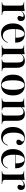

<svg xmlns="http://www.w3.org/2000/svg" viewBox="1511 -1980 480 3542"><g transform="rotate(90 1751.0 -209.0)"><path d="M132.3 -2.4Q104.8 -2.4 79.4 -1.6Q54 -0.8 21.8 0V-8.9L34.7 -9.7Q62.1 -12.9 72.6 -25.4Q83.1 -37.9 83.1 -68.5V-207.3H181.5V-68.5Q181.5 -47.6 186.3 -35.9Q191.1 -24.2 202.4 -18.5Q213.7 -12.9 233.9 -10.5L256.5 -8.9V0Q233.1 -0.8 212.5 -1.2Q191.9 -1.6 172.6 -2Q153.2 -2.4 132.3 -2.4ZM83.1 -207.3V-347.6Q83.1 -378.2 72.6 -390.3Q62.1 -402.4 33.1 -405.6L21.8 -407.3V-416.1Q41.9 -414.5 55.2 -414.1Q68.5 -413.7 82.3 -413.7Q110.5 -413.7 135.1 -416.5Q159.7 -419.4 181.5 -425V-416.1V-207.3ZM314.5 -291.1Q296 -291.1 284.7 -301.6Q273.4 -312.1 273.4 -328.2Q273.4 -340.3 277.8 -349.6Q282.3 -358.9 286.7 -367.3Q291.1 -375.8 291.1 -385.5Q291.1 -404.8 266.9 -404.8Q251.6 -404.8 234.3 -398Q216.9 -391.1 202.8 -379Q188.7 -366.9 179.8 -352.4V-362.1Q197.6 -391.9 229.8 -410.5Q262.1 -429 295.2 -429Q329 -429 348.8 -409.3Q368.5 -389.5 368.5 -355.6Q368.5 -325.8 354 -308.5Q339.5 -291.1 314.5 -291.1Z M596 11.3Q541.1 11.3 499.6 -15.3Q458.1 -41.9 435.1 -91.1Q412.1 -140.3 412.1 -207.3Q412.1 -276.6 435.9 -325.8Q459.7 -375 503.2 -401.2Q546.8 -427.4 605.6 -427.4Q654.8 -427.4 691.1 -409.3Q727.4 -391.1 747.2 -351.6Q766.9 -312.1 766.9 -249.2H481.5L479.8 -257.3H675Q676.6 -301.6 669.4 -338.3Q662.1 -375 646 -396.8Q629.8 -418.5 603.2 -418.5Q572.6 -418.5 547.2 -381.5Q521.8 -344.4 516.1 -255.6L516.9 -254.8Q516.1 -243.5 516.1 -232.7Q516.1 -221.8 516.1 -211.3Q516.1 -123.4 547.2 -72.2Q578.2 -21 636.3 -21Q676.6 -21 708.9 -43.5Q741.1 -66.1 759.7 -113.7L768.5 -109.7Q748.4 -51.6 703.6 -20.2Q658.9 11.3 596 11.3Z M929.8 -2.4Q902.4 -2.4 877 -1.6Q851.6 -0.8 819.4 0V-8.9L832.3 -9.7Q859.7 -12.9 870.2 -25.4Q880.6 -37.9 880.6 -68.5V-207.3H979V-68.5Q979 -37.9 989.5 -25Q1000 -12.1 1025.8 -9.7L1035.5 -8.9V0Q1004 -0.8 979.8 -1.6Q955.6 -2.4 929.8 -2.4ZM880.6 -207.3V-347.6Q880.6 -378.2 870.2 -390.3Q859.7 -402.4 830.6 -405.6L819.4 -407.3V-416.1Q839.5 -414.5 852.8 -414.1Q866.1 -413.7 879.8 -413.7Q908.1 -413.7 932.7 -416.5Q957.3 -419.4 979 -425V-416.1V-207.3ZM1133.1 -207.3V-299.2Q1133.1 -350.8 1115.7 -376.6Q1098.4 -402.4 1062.9 -402.4Q1029.8 -402.4 1002.4 -379Q975 -355.6 956.5 -307.3L954 -311.3Q975 -371.8 1012.9 -399.6Q1050.8 -427.4 1106.5 -427.4Q1166.9 -427.4 1198.8 -389.9Q1230.6 -352.4 1230.6 -281.5V-207.3ZM1181.5 -2.4Q1156.5 -2.4 1132.3 -1.6Q1108.1 -0.8 1077.4 0V-8.9L1085.5 -9.7Q1112.1 -12.1 1122.6 -25Q1133.1 -37.9 1133.1 -68.5V-207.3H1230.6V-68.5Q1230.6 -37.9 1241.5 -25.4Q1252.4 -12.9 1279.8 -9.7L1291.9 -8.9V0Q1260.5 -0.8 1235.1 -1.6Q1209.7 -2.4 1181.5 -2.4Z M1549.2 11.3Q1493.5 11.3 1450.4 -12.1Q1407.3 -35.5 1382.3 -83.5Q1357.3 -131.5 1357.3 -208.1Q1357.3 -283.9 1382.3 -332.7Q1407.3 -381.5 1450.8 -404.4Q1494.4 -427.4 1549.2 -427.4Q1604.8 -427.4 1647.6 -404.4Q1690.3 -381.5 1715.3 -332.7Q1740.3 -283.9 1740.3 -208.1Q1740.3 -131.5 1715.3 -83.5Q1690.3 -35.5 1647.6 -12.1Q1604.8 11.3 1549.2 11.3ZM1549.2 2.4Q1587.1 2.4 1611.7 -46.4Q1636.3 -95.2 1636.3 -208.1Q1636.3 -320.2 1611.7 -369.4Q1587.1 -418.5 1549.2 -418.5Q1510.5 -418.5 1485.9 -369.4Q1461.3 -320.2 1461.3 -208.1Q1461.3 -95.2 1485.9 -46.4Q1510.5 2.4 1549.2 2.4Z M1908.1 -2.4Q1880.6 -2.4 1855.2 -1.6Q1829.8 -0.8 1797.6 0V-8.9L1810.5 -9.7Q1837.9 -12.9 1848.4 -25.4Q1858.9 -37.9 1858.9 -68.5V-207.3H1957.3V-68.5Q1957.3 -37.9 1967.7 -25Q1978.2 -12.1 2004 -9.7L2013.7 -8.9V0Q1982.3 -0.8 1958.1 -1.6Q1933.9 -2.4 1908.1 -2.4ZM1858.9 -207.3V-347.6Q1858.9 -378.2 1848.4 -390.3Q1837.9 -402.4 1808.9 -405.6L1797.6 -407.3V-416.1Q1817.7 -414.5 1831 -414.1Q1844.4 -413.7 1858.1 -413.7Q1886.3 -413.7 1910.9 -416.5Q1935.5 -419.4 1957.3 -425V-416.1V-207.3ZM2111.3 -207.3V-299.2Q2111.3 -350.8 2094 -376.6Q2076.6 -402.4 2041.1 -402.4Q2008.1 -402.4 1980.6 -379Q1953.2 -355.6 1934.7 -307.3L1932.3 -311.3Q1953.2 -371.8 1991.1 -399.6Q2029 -427.4 2084.7 -427.4Q2145.2 -427.4 2177 -389.9Q2208.9 -352.4 2208.9 -281.5V-207.3ZM2159.7 -2.4Q2134.7 -2.4 2110.5 -1.6Q2086.3 -0.8 2055.6 0V-8.9L2063.7 -9.7Q2090.3 -12.1 2100.8 -25Q2111.3 -37.9 2111.3 -68.5V-207.3H2208.9V-68.5Q2208.9 -37.9 2219.8 -25.4Q2230.6 -12.9 2258.1 -9.7L2270.2 -8.9V0Q2238.7 -0.8 2213.3 -1.6Q2187.9 -2.4 2159.7 -2.4Z M2503.2 11.3Q2448.4 11.3 2408.1 -15.7Q2367.7 -42.7 2345.2 -91.1Q2322.6 -139.5 2322.6 -204.8Q2322.6 -272.6 2346.4 -322.6Q2370.2 -372.6 2413.3 -400Q2456.5 -427.4 2515.3 -427.4Q2556.5 -427.4 2588.3 -414.5Q2620.2 -401.6 2638.7 -379Q2657.3 -356.5 2657.3 -327.4Q2657.3 -301.6 2641.5 -285.9Q2625.8 -270.2 2601.6 -270.2Q2580.6 -270.2 2568.5 -280.6Q2556.5 -291.1 2556.5 -308.9Q2556.5 -326.6 2564.9 -339.1Q2573.4 -351.6 2582.3 -362.1Q2591.1 -372.6 2591.1 -385.5Q2591.1 -399.2 2575 -408.1Q2558.9 -416.9 2534.7 -416.9Q2483.9 -416.9 2455.2 -364.5Q2426.6 -312.1 2426.6 -217.7Q2426.6 -123.4 2456.9 -72.2Q2487.1 -21 2543.5 -21Q2582.3 -21 2610.9 -44.8Q2639.5 -68.5 2655.6 -113.7L2664.5 -109.7Q2646 -51.6 2603.6 -20.2Q2561.3 11.3 2503.2 11.3Z M2914.5 11.3Q2859.7 11.3 2818.1 -15.3Q2776.6 -41.9 2753.6 -91.1Q2730.6 -140.3 2730.6 -207.3Q2730.6 -276.6 2754.4 -325.8Q2778.2 -375 2821.8 -401.2Q2865.3 -427.4 2924.2 -427.4Q2973.4 -427.4 3009.7 -409.3Q3046 -391.1 3065.7 -351.6Q3085.5 -312.1 3085.5 -249.2H2800L2798.4 -257.3H2993.5Q2995.2 -301.6 2987.9 -338.3Q2980.6 -375 2964.5 -396.8Q2948.4 -418.5 2921.8 -418.5Q2891.1 -418.5 2865.7 -381.5Q2840.3 -344.4 2834.7 -255.6L2835.5 -254.8Q2834.7 -243.5 2834.7 -232.7Q2834.7 -221.8 2834.7 -211.3Q2834.7 -123.4 2865.7 -72.2Q2896.8 -21 2954.8 -21Q2995.2 -21 3027.4 -43.5Q3059.7 -66.1 3078.2 -113.7L3087.1 -109.7Q3066.9 -51.6 3022.2 -20.2Q2977.4 11.3 2914.5 11.3Z M3248.4 -2.4Q3221 -2.4 3195.6 -1.6Q3170.2 -0.8 3137.9 0V-8.9L3150.8 -9.7Q3178.2 -12.9 3188.7 -25.4Q3199.2 -37.9 3199.2 -68.5V-207.3H3297.6V-68.5Q3297.6 -47.6 3302.4 -35.9Q3307.3 -24.2 3318.5 -18.5Q3329.8 -12.9 3350 -10.5L3372.6 -8.9V0Q3349.2 -0.8 3328.6 -1.2Q3308.1 -1.6 3288.7 -2Q3269.4 -2.4 3248.4 -2.4ZM3199.2 -207.3V-347.6Q3199.2 -378.2 3188.7 -390.3Q3178.2 -402.4 3149.2 -405.6L3137.9 -407.3V-416.1Q3158.1 -414.5 3171.4 -414.1Q3184.7 -413.7 3198.4 -413.7Q3226.6 -413.7 3251.2 -416.5Q3275.8 -419.4 3297.6 -425V-416.1V-207.3ZM3430.6 -291.1Q3412.1 -291.1 3400.8 -301.6Q3389.5 -312.1 3389.5 -328.2Q3389.5 -340.3 3394 -349.6Q3398.4 -358.9 3402.8 -367.3Q3407.3 -375.8 3407.3 -385.5Q3407.3 -404.8 3383.1 -404.8Q3367.7 -404.8 3350.4 -398Q3333.1 -391.1 3319 -379Q3304.8 -366.9 3296 -352.4V-362.1Q3313.7 -391.9 3346 -410.5Q3378.2 -429 3411.3 -429Q3445.2 -429 3464.9 -409.3Q3484.7 -389.5 3484.7 -355.6Q3484.7 -325.8 3470.2 -308.5Q3455.6 -291.1 3430.6 -291.1Z"/></g></svg>

Font: Playfair 144pt SemiCondensed SemiBold
Style: Regular
Weight: 600
Width: 4
Designer: Claus Eggers Sørensen
Foundry: Claus Eggers Sørensen
Version: Version 2.203